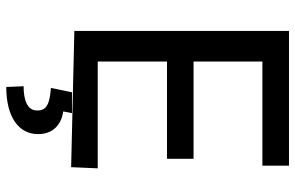

<svg xmlns="http://www.w3.org/2000/svg" viewBox="-192 -576 984 641"><g transform="rotate(90 300.5 -255.0)"><path d="M537.6 0 541.5 -88.8H185V-320H509.6V-408.7H185V-638.5H532.7V-727.3H82.7V-10.7ZM273.1 67.5C326 71.7 348.7 81.3 348.4 113.6C348.4 146 314.6 158.7 267.4 158.7L269.9 216.6C372.5 216.6 427.6 173.3 427.2 110.4C427.2 56.5 391 32 351.6 26.3L357.2 -2.8H287.6Z"/></g></svg>

Font: Inter 465
Style: Regular
Weight: 400
Designer: Rasmus Andersson
Foundry: rsms
Version: Version 3.019;Glyphs 3.1.2 (3151)